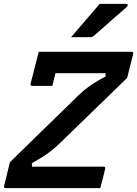

<svg xmlns="http://www.w3.org/2000/svg" viewBox="-32 -966 704 986"><path d="M483 0H-3Q-14 0 -11 -11L19 -133Q95 -207 173 -283.5Q251 -360 339 -445Q372 -479 397 -500Q422 -521 448 -537.5Q474 -554 510 -573V-590H253Q249 -574 244.5 -557Q240 -540 237 -525H134Q123 -525 125 -536Q131 -559 138.5 -588.5Q146 -618 153.5 -648Q161 -678 167 -700H644Q654 -700 652 -689L621 -566Q557 -504 483 -432Q409 -360 317 -271Q279 -233 252.5 -209.5Q226 -186 198.5 -168Q171 -150 132 -128V-110H500Q511 -110 508 -99Q502 -73 496 -49.5Q490 -26 483 0ZM480 -946H617Q623 -946 624 -941Q625 -936 620 -931Q596 -910 577.5 -894Q559 -878 542 -863Q525 -848 503 -828.5Q481 -809 449 -781Q441 -775 430 -775H333Q371 -820 406 -860Q441 -900 480 -946Z"/></svg>

Font: Recursive Sn Lnr St SmB
Style: Italic
Weight: 600
Italic angle: -15°
Version: Version 1.079;hotconv 1.0.112;makeotfexe 2.5.65598; ttfautoh